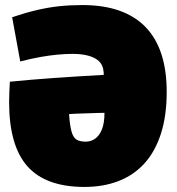

<svg xmlns="http://www.w3.org/2000/svg" viewBox="-20 -729 699 759"><path d="M60 -486 28 -661Q82 -679 127 -689.5Q172 -700 215 -704.5Q258 -709 306 -709Q389 -709 451.5 -687Q514 -665 555.5 -622Q597 -579 618 -515Q639 -451 639 -366Q639 -271 616 -200Q593 -129 550.5 -82.5Q508 -36 448 -13Q388 10 314 10Q161 10 88.5 -71.5Q16 -153 16 -326Q16 -344 17 -366Q18 -388 19 -406Q99 -414 190.5 -420.5Q282 -427 390 -433Q390 -438 390 -441Q390 -444 389 -448Q388 -463 380.5 -475.5Q373 -488 358 -497Q343 -506 320 -511Q297 -516 266 -516Q239 -516 207 -513Q175 -510 138.5 -503.5Q102 -497 60 -486ZM393 -283Q382 -283 367.5 -282.5Q353 -282 338 -281.5Q323 -281 307.5 -280.5Q292 -280 278 -279.5Q264 -279 253 -278Q256 -234 262.5 -210Q269 -186 282 -177.5Q295 -169 319 -169Q340 -169 357 -181.5Q374 -194 383.5 -219Q393 -244 393 -283Z"/></svg>

Font: Georama Black
Style: Regular
Weight: 900
Designer: Jean-Baptiste Levee
Foundry: Production Type
Version: Version 1.001